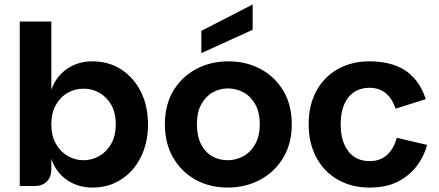

<svg xmlns="http://www.w3.org/2000/svg" viewBox="-20 -837 1977 864"><path d="M396 7Q331 7 281.5 -27Q232 -61 211 -122V-75Q211 -41 191 -20.5Q171 0 136 0H69V-740H211V-433Q232 -493 281.5 -527Q331 -561 396 -561Q469 -561 525.5 -524.5Q582 -488 614 -424Q646 -360 646 -277Q646 -195 614 -130.5Q582 -66 525.5 -29.5Q469 7 396 7ZM356 -116Q394 -116 427 -135Q460 -154 480.5 -190Q501 -226 501 -277Q501 -330 480.5 -365.5Q460 -401 427 -419.5Q394 -438 356 -438Q318 -438 285 -419.5Q252 -401 231.5 -365Q211 -329 211 -277Q211 -226 231.5 -190Q252 -154 285 -135Q318 -116 356 -116Z M1004 7Q924 7 860.5 -28Q797 -63 759.5 -127Q722 -191 722 -278Q722 -365 760 -428.5Q798 -492 863 -526.5Q928 -561 1008 -561Q1088 -561 1152.5 -526.5Q1217 -492 1255 -428.5Q1293 -365 1293 -278Q1293 -191 1254.5 -127Q1216 -63 1150.5 -28Q1085 7 1004 7ZM1004 -116Q1041 -116 1074 -133.5Q1107 -151 1128 -187.5Q1149 -224 1149 -278Q1149 -332 1128.5 -368Q1108 -404 1075.5 -421.5Q1043 -439 1006 -439Q969 -439 937.5 -421.5Q906 -404 886 -368Q866 -332 866 -278Q866 -224 885 -187.5Q904 -151 935.5 -133.5Q967 -116 1004 -116ZM1117 -817V-703L886 -598V-698Z M1643 7Q1563 7 1501 -28Q1439 -63 1404 -127.5Q1369 -192 1369 -278Q1369 -364 1403.5 -427.5Q1438 -491 1500 -526Q1562 -561 1643 -561Q1687 -561 1726.5 -552Q1766 -543 1798 -523.5Q1830 -504 1855 -471.5Q1880 -439 1896 -391L1760 -348Q1745 -394 1715.5 -418Q1686 -442 1642 -442Q1603 -442 1574 -423Q1545 -404 1529 -367.5Q1513 -331 1513 -278Q1513 -225 1529 -188Q1545 -151 1574 -131.5Q1603 -112 1642 -112Q1693 -112 1723.5 -141.5Q1754 -171 1765 -217L1902 -185Q1889 -134 1855.5 -90Q1822 -46 1770 -19.5Q1718 7 1643 7Z"/></svg>

Font: Parkinsans Light SemiBold
Style: Regular
Weight: 600
Version: Version 1.000